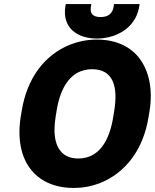

<svg xmlns="http://www.w3.org/2000/svg" viewBox="-20 -916 763 946"><path d="M82 -340C65 -232 84 -144 129 -85C170 -30 241 10 342 10C389 10 431 2 473 -14C599 -65 686 -178 712 -340L717 -370C734 -479 713 -566 669 -626C628 -681 559 -721 457 -721C410 -721 367 -712 325 -696C199 -645 113 -531 87 -370ZM302 -884C286 -781 358 -726 459 -726C485 -726 512 -731 535 -738C597 -758 653 -805 666 -884L668 -896H542L540 -884C535 -850 514 -832 476 -832C438 -832 422 -848 428 -884L430 -896H304ZM254 -340 259 -371C278 -489 331 -575 434 -575C538 -575 562 -489 543 -371L538 -340C519 -222 468 -135 365 -135C342 -135 323 -140 307 -148C254 -177 239 -247 254 -340Z"/></svg>

Font: Asimov Pro
Style: UltObl
Weight: 900
Designer: Google
Version: Version 2.000980; 2014